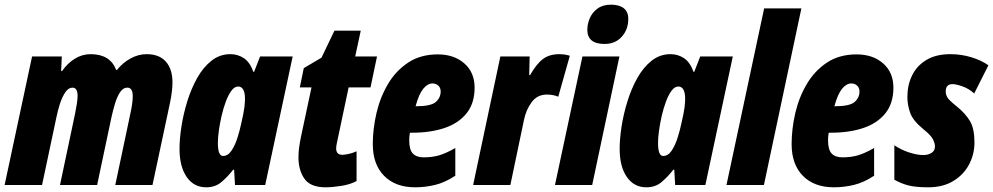

<svg xmlns="http://www.w3.org/2000/svg" viewBox="-33 -796 4272 826"><path d="M-13.2 0 105 -553.2H232.9L230 -490.2H233.9Q256.8 -523.4 288.6 -543.2Q320.3 -563 356.9 -563Q440.9 -563 466.8 -495.1H470.2Q494.6 -525.9 528.3 -544.4Q562 -563 598.1 -563Q651.9 -563 680.4 -531Q709 -499 709 -440.9Q709 -405.3 698.2 -353L623 0H462.9L527.8 -307.1Q538.1 -353.5 538.1 -381.8Q538.1 -418.9 515.1 -418.9Q496.1 -418.9 482.9 -398.4Q469.7 -377.9 461.2 -348.6Q452.6 -319.3 446.8 -293L384.8 0H225.1L290 -307.1Q294.4 -328.6 297.6 -349.6Q300.8 -370.6 300.8 -383.8Q300.8 -418.9 278.8 -418.9Q261.2 -418.9 247.6 -398.4Q233.9 -377.9 224.6 -348.6Q215.3 -319.3 210 -293L147.9 0Z M854 9.8Q800.8 9.8 770 -34.9Q739.3 -79.6 739.3 -155.8Q739.3 -198.2 747.6 -252Q755.9 -305.7 772.7 -360.1Q789.6 -414.6 815.4 -460.7Q841.3 -506.8 877 -534.9Q912.6 -563 958 -563Q989.7 -563 1015.9 -545.9Q1042 -528.8 1057.1 -486.8H1060.1L1085.9 -553.2H1226.1L1107.9 0H978L974.1 -65.9H970.2Q944.8 -33.7 918.7 -12Q892.6 9.8 854 9.8ZM926.3 -125Q947.8 -125 963.1 -148.2Q978.5 -171.4 988.8 -204.1Q999 -236.8 1004.9 -265.1Q1015.6 -311.5 1018.3 -333.7Q1021 -356 1021 -370.1Q1021 -423.8 991.2 -423.8Q976.1 -423.8 962.6 -405.8Q949.2 -387.7 938.5 -358.9Q927.7 -330.1 920.2 -297.1Q912.6 -264.2 908.4 -233.4Q904.3 -202.6 904.3 -181.2Q904.3 -125 926.3 -125Z M1367.7 9.8Q1302.7 9.8 1276.9 -26.9Q1251 -63.5 1251 -119.1Q1251 -137.2 1253.4 -158Q1255.9 -178.7 1261.7 -207L1307.1 -419.9H1256.8L1273.9 -502.9L1350.1 -547.9L1405.8 -664.1H1519L1495.1 -553.2H1588.9L1561 -419.9H1466.8L1417 -184.1Q1415.5 -177.2 1414.3 -170.4Q1413.1 -163.6 1413.1 -158.2Q1413.1 -129.9 1439.9 -129.9Q1447.3 -129.9 1464.8 -133.3Q1482.4 -136.7 1501 -145V-17.1Q1473.1 -2 1434.3 3.9Q1395.5 9.8 1367.7 9.8Z M1752.9 9.8Q1668 9.8 1619.4 -39.6Q1570.8 -88.9 1570.8 -175.8Q1570.8 -240.7 1586.4 -308.6Q1602.1 -376.5 1635.7 -433.8Q1669.4 -491.2 1722.7 -526.6Q1775.9 -562 1850.6 -562Q1920.4 -562 1964.6 -523.2Q2008.8 -484.4 2008.8 -418.9Q2008.8 -352.1 1974.6 -309.1Q1940.4 -266.1 1880.1 -245.6Q1819.8 -225.1 1740.7 -225.1H1730.5Q1727.5 -208.5 1727.5 -192.9Q1727.5 -151.9 1743.2 -135.5Q1758.8 -119.1 1789.6 -119.1Q1825.7 -119.1 1855 -127.4Q1884.3 -135.7 1925.8 -159.2V-40Q1881.3 -10.7 1838.9 -0.5Q1796.4 9.8 1752.9 9.8ZM1754.9 -338.9H1756.8Q1820.8 -338.9 1841.8 -357.2Q1862.8 -375.5 1862.8 -402.8Q1862.8 -418 1852.8 -427.5Q1842.8 -437 1827.6 -437Q1806.6 -437 1787.8 -414.1Q1769 -391.1 1754.9 -338.9Z M2002.4 0 2119.6 -553.2H2245.6L2243.7 -473.1H2247.6Q2274.9 -521 2302.7 -542Q2330.6 -563 2373.5 -563Q2383.3 -563 2393.3 -561.8Q2403.3 -560.5 2418.5 -556.2L2368.7 -379.9Q2346.7 -389.2 2319.8 -389.2Q2278.3 -389.2 2253.9 -356Q2229.5 -322.8 2220.7 -277.8L2162.6 0Z M2567.9 -606.9Q2493.7 -606.9 2493.7 -668Q2493.7 -692.4 2504.2 -717.3Q2514.6 -742.2 2537.4 -759Q2560.1 -775.9 2595.7 -775.9Q2630.9 -775.9 2650.4 -760.7Q2669.9 -745.6 2669.9 -714.8Q2669.9 -668.9 2641.8 -637.9Q2613.8 -606.9 2567.9 -606.9ZM2354.5 0 2472.7 -553.2H2631.8L2514.6 0Z M2747.6 9.8Q2694.3 9.8 2663.6 -34.9Q2632.8 -79.6 2632.8 -155.8Q2632.8 -198.2 2641.1 -252Q2649.4 -305.7 2666.3 -360.1Q2683.1 -414.6 2709 -460.7Q2734.9 -506.8 2770.5 -534.9Q2806.2 -563 2851.6 -563Q2883.3 -563 2909.4 -545.9Q2935.5 -528.8 2950.7 -486.8H2953.6L2979.5 -553.2H3119.6L3001.5 0H2871.6L2867.7 -65.9H2863.8Q2838.4 -33.7 2812.3 -12Q2786.1 9.8 2747.6 9.8ZM2819.8 -125Q2841.3 -125 2856.7 -148.2Q2872.1 -171.4 2882.3 -204.1Q2892.6 -236.8 2898.4 -265.1Q2909.2 -311.5 2911.9 -333.7Q2914.6 -356 2914.6 -370.1Q2914.6 -423.8 2884.8 -423.8Q2869.6 -423.8 2856.2 -405.8Q2842.8 -387.7 2832 -358.9Q2821.3 -330.1 2813.7 -297.1Q2806.2 -264.2 2802 -233.4Q2797.9 -202.6 2797.9 -181.2Q2797.9 -125 2819.8 -125Z M3092.3 0 3254.4 -759.8H3414.6L3253.4 0Z M3554.7 9.8Q3469.7 9.8 3421.1 -39.6Q3372.6 -88.9 3372.6 -175.8Q3372.6 -240.7 3388.2 -308.6Q3403.8 -376.5 3437.5 -433.8Q3471.2 -491.2 3524.4 -526.6Q3577.6 -562 3652.3 -562Q3722.2 -562 3766.4 -523.2Q3810.5 -484.4 3810.5 -418.9Q3810.5 -352.1 3776.4 -309.1Q3742.2 -266.1 3681.9 -245.6Q3621.6 -225.1 3542.5 -225.1H3532.2Q3529.3 -208.5 3529.3 -192.9Q3529.3 -151.9 3544.9 -135.5Q3560.5 -119.1 3591.3 -119.1Q3627.4 -119.1 3656.7 -127.4Q3686 -135.7 3727.5 -159.2V-40Q3683.1 -10.7 3640.6 -0.5Q3598.1 9.8 3554.7 9.8ZM3556.6 -338.9H3558.6Q3622.6 -338.9 3643.6 -357.2Q3664.6 -375.5 3664.6 -402.8Q3664.6 -418 3654.5 -427.5Q3644.5 -437 3629.4 -437Q3608.4 -437 3589.6 -414.1Q3570.8 -391.1 3556.6 -338.9Z M3960.4 9.8Q3907.2 9.8 3876 2Q3844.7 -5.9 3814.5 -22.9V-170.9Q3844.7 -150.9 3878.9 -139.9Q3913.1 -128.9 3939.5 -128.9Q3959.5 -128.9 3974.4 -138.2Q3989.3 -147.5 3989.3 -166Q3989.3 -178.7 3981 -196Q3972.7 -213.4 3939.5 -240.2Q3894.5 -276.9 3882.6 -310.8Q3870.6 -344.7 3870.6 -378.9Q3870.6 -430.2 3891.1 -471.9Q3911.6 -513.7 3952.9 -538.3Q3994.1 -563 4055.2 -563Q4102.5 -563 4146.2 -549.6Q4189.9 -536.1 4219.2 -515.1L4158.2 -394Q4133.8 -415.5 4106.7 -424.8Q4079.6 -434.1 4065.4 -434.1Q4035.6 -434.1 4035.6 -402.8Q4035.6 -388.7 4043 -376.5Q4050.3 -364.3 4084.5 -336.9Q4120.6 -307.6 4139.9 -275.1Q4159.2 -242.7 4159.2 -183.1Q4159.2 -131.8 4135.7 -87.9Q4112.3 -43.9 4067.9 -17.1Q4023.4 9.8 3960.4 9.8Z"/></svg>

Font: Open Sans Condensed ExtraBold
Style: Italic
Weight: 800
Width: 3
Italic angle: -12°
Designer: Monotype Design Team
Foundry: Monotype Imaging Inc.
Version: Version 3.003; ttfautohint (v1.8.4)